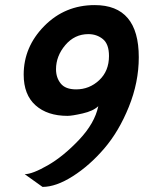

<svg xmlns="http://www.w3.org/2000/svg" viewBox="-20 -734 594 754"><path d="M352 -714Q525 -714 525 -509Q525 -411 486 -314.5Q447 -218 389.5 -151Q332 -84 266 -42Q200 0 147 0L77 -50Q107 -50 168 -85Q229 -120 290.5 -185Q352 -250 366 -317Q346 -298 304.5 -288.5Q263 -279 245 -279Q166 -279 119.5 -320.5Q73 -362 73 -441Q73 -550 154 -632Q235 -714 352 -714ZM279 -383Q331 -383 369.5 -419Q408 -455 408 -514Q408 -561 384 -580.5Q360 -600 327 -600Q273 -600 236.5 -557Q200 -514 200 -462Q200 -429 218.5 -406Q237 -383 279 -383Z"/></svg>

Font: Cabin
Style: Bold Italic
Weight: 700
Designer: Pablo Impallari
Foundry: Pablo Impallari. www.impallari.com Igino Marini. www.ikern.com
Version: Version 1.005